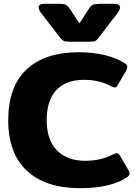

<svg xmlns="http://www.w3.org/2000/svg" viewBox="-20 -968 719 1003"><path d="M290 -776 194 -901Q182 -918 182 -929Q182 -948 212 -948H289Q313 -948 323.5 -943Q334 -938 344 -923L395 -846L445 -923Q455 -938 465.5 -943Q476 -948 500 -948H577Q607 -948 607 -929Q607 -918 595 -901L499 -776Q487 -759 478.5 -754.5Q470 -750 445 -750H344Q320 -750 312 -754.5Q304 -759 290 -776ZM23 -340Q23 -515 118.5 -605Q214 -695 391 -695Q468 -695 530 -679.5Q592 -664 634 -636Q645 -629 645 -618Q645 -611 638 -597L595 -524Q589 -511 579 -511Q573 -511 559 -518Q499 -551 418 -551Q325 -551 274.5 -497.5Q224 -444 224 -340Q224 -236 278 -182Q332 -128 425 -128Q507 -128 570 -161Q584 -168 590 -168Q599 -168 606 -156L651 -79Q657 -69 657 -61Q657 -52 645 -43Q561 15 397 15Q219 15 121 -75.5Q23 -166 23 -340Z"/></svg>

Font: Mitr SemiBold
Style: Regular
Weight: 600
Designer: Thanarat Vachiruckul
Foundry: Cadson Demak
Version: Version 1.003